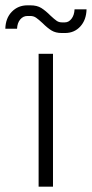

<svg xmlns="http://www.w3.org/2000/svg" viewBox="-58 -701 345 721"><path d="M87 -499H141V0H87ZM102 -614Q87 -628 77.5 -634.5Q68 -641 56 -641H45Q29 -641 18 -628Q7 -615 6 -593H-38Q-37 -633 -13.5 -657Q10 -681 45 -681H56Q81 -681 97 -671Q113 -661 132 -642Q146 -629 154.5 -623Q163 -617 174 -617H186Q200 -617 210.5 -630.5Q221 -644 222 -666H267Q266 -626 243.5 -601.5Q221 -577 186 -577H174Q151 -577 135.5 -586.5Q120 -596 102 -614Z"/></svg>

Font: Bai Jamjuree Light
Style: Regular
Weight: 300
Designer: Katatrad Aksorn Co.,Ltd.
Foundry: Cadson Demak Co.,Ltd.
Version: Version 1.000; ttfautohint (v1.6)